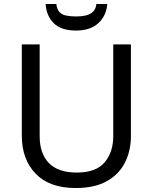

<svg xmlns="http://www.w3.org/2000/svg" viewBox="-20 -938 771 968"><path d="M640 -252Q640 -178 610 -118.5Q580 -59 518.5 -24.5Q457 10 362 10Q229 10 159.5 -62.5Q90 -135 90 -254V-714H180V-251Q180 -164 226.5 -116Q273 -68 367 -68Q464 -68 507.5 -119.5Q551 -171 551 -252V-714H640ZM521 -918Q516 -858 475.5 -821Q435 -784 363 -784Q289 -784 251.5 -820.5Q214 -857 210 -918H264Q267 -891 279.5 -877.5Q292 -864 313.5 -859.5Q335 -855 365 -855Q391 -855 412.5 -860Q434 -865 448.5 -878.5Q463 -892 466 -918Z"/></svg>

Font: Noto Sans Adlam
Style: Regular
Weight: 400
Designer: Mark Jamra, Neil Patel
Foundry: JamraPatel LLC
Version: Version 3.001